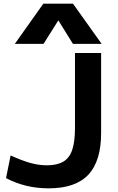

<svg xmlns="http://www.w3.org/2000/svg" viewBox="-20 -1020 643 1050"><path d="M246 10Q119 10 13 -46L38 -170Q99 -142 145.5 -129Q192 -116 237 -116Q292 -116 326 -136Q360 -156 375 -200.5Q390 -245 390 -320V-730H533V-293Q533 -139 463 -64.5Q393 10 246 10ZM61 -780 217 -1000H379L536 -780H379L300 -907H298L218 -780Z"/></svg>

Font: M PLUS 2
Style: Bold
Weight: 700
Designer: Coji Morishita
Foundry: UNDERFOREST DESIGN
Version: Version 1.001